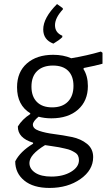

<svg xmlns="http://www.w3.org/2000/svg" viewBox="-20 -733 527 946"><path d="M243 -518Q193 -537 193 -588Q193 -645 261 -713L289 -693L290 -687Q251 -645 251 -609Q251 -572 287 -557V-550Q272 -535 243 -518ZM242 -463Q292 -463 331 -446Q409 -459 477 -479L485 -473V-419Q454 -410 393 -398L391 -393Q413 -359 413 -309Q413 -236 364.5 -193Q316 -150 233 -150Q200 -150 170 -158Q142 -135 142 -119Q142 -99 172.5 -88.5Q203 -78 246.5 -72.5Q290 -67 334 -58Q378 -49 408.5 -24.5Q439 0 439 41Q439 105 376.5 149Q314 193 224 193Q144 193 99.5 156.5Q55 120 55 62Q79 14 143 -25V-30Q67 -53 68 -110Q89 -145 129 -171V-175Q64 -215 64 -303Q64 -378 112.5 -420.5Q161 -463 242 -463ZM241 -410Q191 -410 163 -383Q135 -356 135 -306Q135 -258 161.5 -231Q188 -204 237 -204Q287 -204 314.5 -232Q342 -260 342 -310Q342 -358 316 -384Q290 -410 241 -410ZM125 70Q125 99 153.5 118Q182 137 233 137Q291 137 330 113.5Q369 90 369 56Q369 44 364.5 34.5Q360 25 349.5 18.5Q339 12 329 7.5Q319 3 300.5 -1Q282 -5 270.5 -7.5Q259 -10 235.5 -13Q212 -16 202 -18Q125 29 125 70Z"/></svg>

Font: Alegreya Sans SC
Style: Regular
Weight: 400
Designer: Juan Pablo del Peral
Foundry: Huerta Tipografica
Version: Version 2.007